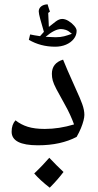

<svg xmlns="http://www.w3.org/2000/svg" viewBox="-20 -810 454 892"><path d="M156 -135Q34 -135 34 -198Q34 -215 38.5 -228Q43 -241 52 -251Q77 -231 109 -221Q141 -211 188 -211Q255 -211 324 -232Q316 -254 305.5 -277Q295 -300 282 -323Q255 -371 242 -396Q229 -421 225 -436Q221 -451 221 -467Q221 -492 234 -508.5Q247 -525 273 -533Q282 -511 293.5 -484Q305 -457 317 -431Q329 -405 337 -386Q352 -354 362 -326.5Q372 -299 372 -276Q372 -266 368 -250Q364 -234 356 -214.5Q348 -195 336 -174Q300 -155 255 -145Q210 -135 156 -135ZM211 62Q189 45 171 28.5Q153 12 139 -4Q162 -26 179 -44Q196 -62 209 -77Q244 -40 275 -11Q263 5 247 23.5Q231 42 211 62ZM236 -593Q169 -593 114 -625L120 -650Q129 -648 140.5 -646Q152 -644 166 -642L184 -662Q174 -696 167 -721.5Q160 -747 160 -757Q160 -771 171 -780Q182 -789 201 -790Q204 -779 207 -770.5Q210 -762 212 -756L204 -750L207 -685Q224 -699 239.5 -710.5Q255 -722 269 -722Q283 -722 298.5 -712.5Q314 -703 325 -690Q336 -677 336 -667Q336 -646 322.5 -629Q309 -612 286.5 -602.5Q264 -593 236 -593ZM238 -637Q261 -637 278 -641.5Q295 -646 314 -653Q298 -667 286 -671Q274 -675 263 -675Q249 -675 231 -666Q213 -657 192 -639Z"/></svg>

Font: Noto Naskh Arabic UI
Style: Regular
Weight: 400
Designer: Monotype Design Team, David Williams, Mohamad Dakak and Nizar Qandah
Foundry: Monotype Imaging Inc.
Version: Version 2.014